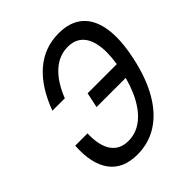

<svg xmlns="http://www.w3.org/2000/svg" viewBox="-203 -858 1006 1006"><g transform="rotate(-45 300.0 -355.0)"><path d="M237 16Q131 16 81 -52.5Q31 -121 39 -248H130Q127 -161 158.5 -114.5Q190 -68 254 -68Q309 -68 354.5 -101.5Q400 -135 434 -199Q468 -263 487 -354Q507 -446 500.5 -510.5Q494 -575 463 -608.5Q432 -642 377 -642Q313 -642 261.5 -595.5Q210 -549 176 -462H84Q131 -590 209.5 -658Q288 -726 394 -726Q478 -726 527.5 -683Q577 -640 590 -557Q603 -474 577 -354Q552 -236 504 -153Q456 -70 388.5 -27Q321 16 237 16ZM261 -312 279 -396H558L540 -312Z"/></g></svg>

Font: Geist Mono
Style: Italic
Weight: 400
Italic angle: -12°
Monospace: yes
Designer: Basement.studio, Andrés Briganti, Mateo Zaragoza
Foundry: Basement.studio, Vercel, Andrés Briganti, Guido Ferreyra, Mateo Zaragoza
Version: Version 1.500